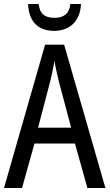

<svg xmlns="http://www.w3.org/2000/svg" viewBox="-20 -938 547 958"><path d="M384 -918H331C326 -868 296 -849 252 -849C205 -849 178 -868 173 -918H120C124 -831 169 -784 250 -784C331 -784 381 -836 384 -918ZM416 0H506L300 -715H205L0 0H90L152 -222H354ZM274 -530 335 -301H170L230 -530C238 -562 246 -600 252 -634C256 -605 267 -560 274 -530Z"/></svg>

Font: Noto Sans Gujarati Condensed
Style: Regular
Weight: 400
Width: 3
Designer: Jelle Bosma - Monotype Design Team, Universal Thirst
Foundry: Monotype Imaging Inc.
Version: Version 2.106